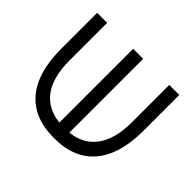

<svg xmlns="http://www.w3.org/2000/svg" viewBox="-132 -833 962 962"><g transform="rotate(-45 349.5 -352.0)"><path d="M394 -61Q227 -61 139 -135Q51 -209 51 -352Q51 -495 138 -569Q225 -643 394 -643H648V-572H382Q147 -572 125 -388H648V-317H125Q135 -226 201 -179Q267 -132 382 -132H648V-61Z"/></g></svg>

Font: hexbangla15
Style: Regular
Weight: 400
Designer: Jelle Bosma - Monotype Design Team
Foundry: Monotype Imaging Inc.
Version: Version 2.006